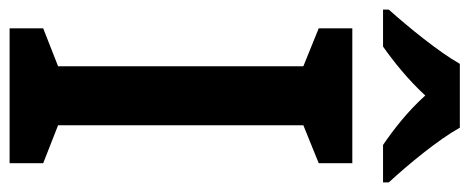

<svg xmlns="http://www.w3.org/2000/svg" viewBox="-316 -669 978 400"><g transform="rotate(90 173.0 -469.0)"><path d="M239 -938H106C82 -895 28 -829 -7 -790V-778H70C100 -799 139 -830 172 -866C204 -830 244 -799 275 -778H353V-790C316 -830 264 -893 239 -938ZM313 0V-70L234 -101V-612L313 -644V-714H32V-644L111 -612V-101L32 -70V0Z"/></g></svg>

Font: Noto Sans Gurmukhi SemiCondensed SemiBold
Style: Regular
Weight: 600
Width: 4
Designer: Jelle Bosma - Monotype Design Team
Foundry: Monotype Imaging Inc.
Version: Version 2.004